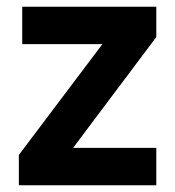

<svg xmlns="http://www.w3.org/2000/svg" viewBox="-20 -550 520 570"><path d="M36 -90 284 -419H46V-530H444V-440L197 -111H444V0H36Z"/></svg>

Font: 
Style: 㨦
Weight: 700
Designer: A.Korolkova, Vitaly Kuzmin
Foundry: ParaType Ltd
Version: Version 2.000